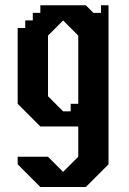

<svg xmlns="http://www.w3.org/2000/svg" viewBox="-20 -487 495 739"><path d="M368.6 -466.7V-437.6H339.5L310.3 -466.7H135.3V-437.6H106.2V-408.5H77.1V-379.3H48V-87.7L135.3 -0.3H281.2V116.3L222.9 174.6L164.7 116.3H48V145.4L135.4 232.8H310.4L397.7 145.4V-466.7ZM281.2 -87.5H252.1V-58.4H223L164.8 -116.7V-350L223 -408.2L281.2 -350Z"/></svg>

Font: Stepalange
Style: Regular
Weight: 400
Designer: Szymon Furjan
Version: Version 1.005;Fontself Maker 3.5.8